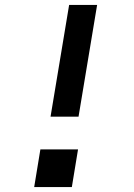

<svg xmlns="http://www.w3.org/2000/svg" viewBox="-20 -755 540 775"><path d="M184 -284 259 -735H372L297 -284ZM118 0 143 -152H295L270 0Z"/></svg>

Font: Iosevka SS04
Style: Bold Italic
Weight: 700
Italic angle: -9°
Monospace: yes
Designer: Belleve Invis
Foundry: Belleve Invis
Version: Version 19.0.0; ttfautohint (v1.8.4)